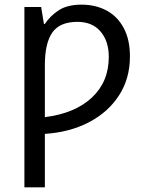

<svg xmlns="http://www.w3.org/2000/svg" viewBox="-20 -566 627 826"><path d="M331 -546Q391 -546 438 -521Q485 -496 512 -446Q539 -396 539 -323Q539 -228 492 -155.5Q445 -83 362.5 -40Q280 3 173 10V240H85V-536H157L169 -463H173Q196 -498 233 -522Q270 -546 331 -546ZM313 -472Q237 -472 205 -426Q173 -380 173 -286V-62Q302 -78 375 -146Q448 -214 448 -321Q448 -389 412.5 -430.5Q377 -472 313 -472Z"/></svg>

Font: Noto Sans
Style: Regular
Weight: 400
Designer: Monotype Design Team
Foundry: Monotype Imaging Inc.
Version: Version 1.902